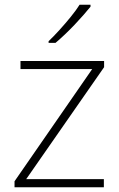

<svg xmlns="http://www.w3.org/2000/svg" viewBox="-20 -786 499 806"><path d="M416 0H41V-25L367 -496H66V-530H417V-504L90 -34H416ZM360 -758Q347 -742 330 -722.5Q313 -703 293 -682Q273 -661 252.5 -641.5Q232 -622 213 -606H184V-613Q205 -633 230 -660.5Q255 -688 278 -716.5Q301 -745 314 -766H360Z"/></svg>

Font: Noto Sans Armenian ExtraLight
Style: Regular
Weight: 250
Designer: Monotype Design Team
Foundry: Monotype Imaging Inc.
Version: Version 2.007